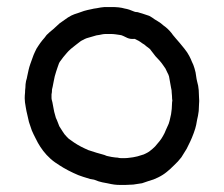

<svg xmlns="http://www.w3.org/2000/svg" viewBox="-20 -417 633 543"><path d="M358.8 -307Q348.7 -306 340 -309.8L329 -315.1Q322.8 -318 319.9 -318Q313.7 -318.9 307 -319.9Q299.8 -320.9 293 -320.9Q286.8 -320.9 280.1 -320.9Q273.9 -320.9 269.1 -319.9Q260.9 -318 252.8 -317Q247 -315.1 239.8 -313.2Q231.7 -310.8 224.9 -308.9Q219.7 -307 214.9 -304.1Q212 -303.1 207.7 -300.2Q201 -295 194.7 -290.2Q189.9 -285.9 180.8 -279.1Q172.7 -271.9 168.8 -267.1Q164 -260.9 158.8 -255.2Q154.9 -249.9 152 -246Q148.7 -242.2 146.8 -237.9Q144.8 -232.1 142.9 -226.9Q141 -221.1 138.8 -214.6Q136.7 -208.2 134.8 -201Q132.9 -193.8 131.9 -187.1Q130 -178.9 129 -172.2Q128.1 -167.9 127.1 -164Q127.1 -155.9 125.7 -150.1Q125.7 -144.8 125.7 -139.1Q125.7 -136.2 128.1 -128.1Q130 -117 131.9 -107.9Q132.9 -101.2 135.7 -92.1Q137.6 -83 141 -77.2Q143.9 -69.1 147.7 -60Q153 -51.8 157.8 -44.1Q162.1 -36.9 168.8 -30.2Q174.1 -24 180.8 -20.1Q189 -13.9 199 -7.9Q209.1 -1.9 219.7 2.9Q229.7 8.2 237.9 10.1Q246 12.9 252.8 14.9Q260.9 16.8 268.1 19.2Q275.8 21.1 282 24Q286.8 24.9 295.9 26.9Q307.9 28.8 312.7 28.8Q318 30.2 321.8 30.2Q327.1 30.2 333.8 30.2Q339.1 30.2 348.7 28.8Q357.8 27.8 360.7 26.9Q367.9 25.9 378.9 22.1Q387.1 20.1 392.8 16.8Q399 13.9 403.8 10.1Q411 4.8 418.7 -2.9Q425.9 -11 431.4 -18Q436.9 -24.9 440.8 -32.1Q446 -40.8 448.9 -48.9Q452.8 -57.1 457.1 -67.1Q460 -75.8 460.9 -81.1Q462.8 -87.8 463.8 -94Q464.7 -98.8 465.7 -108.9Q466.7 -121.8 466.7 -128.1Q468.1 -131.9 466.7 -138.1Q466.7 -144.8 465.7 -154Q465.7 -162.1 463.8 -168.8Q461.9 -179.9 460 -189.9Q459 -195.2 458 -201Q456.1 -207.2 453.7 -211Q450.8 -216.8 448 -223Q445.1 -227.8 441.7 -232.1Q437.9 -237.9 431.7 -245.1Q424.9 -251.8 419.7 -258Q412.9 -266.2 406.7 -274.8Q404.8 -278.2 401.9 -280.1Q393.8 -285.9 388 -291.1Q382.7 -294 377.9 -297.8Q371.7 -302.2 366.9 -304.1Q364 -306 360.7 -307Q359.7 -307 358.8 -307ZM363.1 -383.2Q369.8 -383.2 375.1 -380.8L381.8 -378.9Q391.8 -376 401.9 -372.2Q410.1 -367.9 417.7 -362.1Q426.9 -356.8 435 -351.1Q440.8 -345.8 448.9 -340Q460.9 -330 469.1 -318Q472.9 -313.2 476.7 -308.9Q482 -302.2 488.7 -295Q495.9 -285.9 501.7 -279.1Q509.8 -269.1 515.1 -259Q519.9 -249.9 522.8 -242.2Q527.1 -234.1 530 -224Q533.8 -212 534.8 -201Q535.7 -193.8 537.6 -186.1Q541 -175.1 542 -162.1Q542.9 -149.2 542.9 -141Q543.9 -130.9 542.9 -122.8Q542.9 -116.1 542 -103.1Q540 -87.8 537.6 -79.1Q536.7 -71.9 534.8 -63.8Q532.9 -54.2 527.8 -40.5Q522.8 -26.9 518 -16.8Q513.7 -8.2 507.9 3.8Q500.7 15.8 493 27.8Q483.9 39.8 471.9 50.8Q460.9 61.9 451.8 69.1Q440.8 78.2 426.9 84.9Q414.9 91.1 400 95Q388 98.8 381.8 101.2Q371.7 103.1 356.8 105Q343.9 106 334.8 106Q325.7 106 318.9 106Q310.8 106 303.1 105Q295.9 104.1 283 101.2Q268.1 98.8 259 95.9Q252.8 94 246 91.1Q239.8 90.2 235 89.2Q226.9 86.8 214.9 83Q201.9 79.1 187.1 71.9Q172.7 65.2 159.7 57.6Q146.8 49.9 135.7 42.2Q122.8 33.1 111.8 21.1Q101.7 10.1 94 -1.9Q86.8 -12.9 81.1 -24.9Q74.8 -36.9 70 -48Q65.7 -60 61.9 -71.9Q59 -83 57.1 -93Q54.7 -102.2 52.8 -114.1Q49.9 -129 49.9 -139.1Q49.9 -146.8 50.8 -154.9Q50.8 -162.1 51.8 -168.8Q51.8 -178.9 53.7 -188Q56.1 -195.2 57.1 -201.9Q59 -211 60.9 -219.4Q62.8 -227.8 65.9 -236.5Q69.1 -245.1 71.9 -253.2Q74.8 -261.9 78.7 -270Q83 -280.1 88.7 -287.8Q94 -295.9 99.8 -303.1Q106 -309.8 111.8 -318Q119.9 -326.1 130.9 -334.8Q141 -343.9 148.7 -351.1Q156.8 -356.8 163.1 -361.2Q171.7 -367.9 181.8 -373.1Q189.9 -377 200 -379.9Q209.1 -383.2 217.7 -386.1Q227.8 -389 237.9 -390.9Q245.1 -392.8 253.7 -393.8Q264.7 -396.2 275.8 -397.1Q286.8 -397.1 295.9 -397.1Q306 -397.1 315.3 -396.2Q324.7 -395.2 332.9 -392.8Q344.8 -390.9 359.7 -384.2Z"/></svg>

Font: Namteng
Style: Regular
Weight: 400
Designer: Khon Soe Zaw Thu
Foundry: MPUA
Version: Version 1.03 June 17, 2016